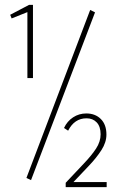

<svg xmlns="http://www.w3.org/2000/svg" viewBox="-20 -702 478 792"><path d="M93 -380V-652L28 -626L22 -641L100 -682H116V-380ZM108 41 89 32 352 -661 372 -651ZM251 70V52Q293 7 325.5 -27Q358 -61 376.5 -89.5Q395 -118 395 -148Q395 -180 379 -197Q363 -214 337 -214Q287 -214 261 -163L244 -174Q257 -202 281.5 -218Q306 -234 336 -234Q373 -234 396 -211Q419 -188 419 -147Q419 -115 398.5 -83Q378 -51 347 -18.5Q316 14 283 49H420V70Z"/></svg>

Font: Inconsolata SemiCondensed ExtraLight
Style: Regular
Weight: 200
Width: 4
Monospace: yes
Designer: Raph Levien, Cyreal, Brenton Simpson
Foundry: Raph Levien, Cyreal, Google
Version: Version 3.100; ttfautohint (v1.8.4.7-5d5b)